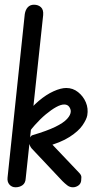

<svg xmlns="http://www.w3.org/2000/svg" viewBox="-20 -793 443 814"><path d="M46 1Q30 1 20 -10.5Q10 -22 12 -40L85 -733Q88 -752 98 -762.5Q108 -773 124 -773Q142 -773 153.5 -762.5Q165 -752 163 -729L89 -37Q88 -17 75.5 -8Q63 1 46 1ZM289 1Q276 1 265.5 -7Q255 -15 245 -25L114 -164Q106 -174 104 -186Q102 -198 106.5 -208Q111 -218 118 -220Q179 -238 214 -255Q249 -272 264.5 -289Q280 -306 280 -321Q280 -331 273 -340.5Q266 -350 252 -350Q238 -350 218 -339Q198 -328 174.5 -308.5Q151 -289 127.5 -262.5Q104 -236 85 -205L84 -299Q112 -338 144 -365Q176 -392 207 -406Q238 -420 261 -420Q289 -420 311 -402.5Q333 -385 344 -359Q355 -333 350 -304Q347 -287 330 -262Q313 -237 275 -212.5Q237 -188 173 -171L182 -201L315 -61Q325 -51 325 -42Q325 -33 324 -26Q322 -13 311.5 -6Q301 1 289 1Z"/></svg>

Font: Edu NSW ACT Foundation Medium
Style: Regular
Weight: 500
Version: Version 1.003